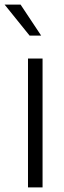

<svg xmlns="http://www.w3.org/2000/svg" viewBox="-50 -810 275 830"><path d="M71 0V-557H134V0ZM78 -656 -30 -790H39L128 -656Z"/></svg>

Font: BDO Grotesk Light
Style: Regular
Weight: 300
Designer: Deni Anggara
Foundry: Lokal Container
Version: Version 2.000